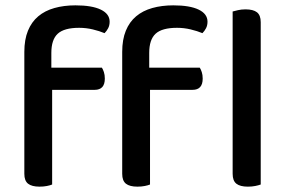

<svg xmlns="http://www.w3.org/2000/svg" viewBox="-20 -692 1096 718"><path d="M907 6Q878 6 864 -5Q850 -16 850 -42V-649Q857 -651 870 -654Q883 -657 898 -657Q927 -657 941 -646Q955 -635 955 -609V-2Q947 1 934.5 3.5Q922 6 907 6ZM172 -439H361Q365 -433 368.5 -422.5Q372 -412 372 -398Q372 -356 334 -356H175V-2Q168 1 155.5 3.5Q143 6 128 6Q99 6 85 -5Q71 -16 71 -42V-498Q71 -544 84.5 -577Q98 -610 123 -631Q148 -652 183.5 -662Q219 -672 262 -672Q324 -672 357 -656Q390 -640 390 -611Q390 -597 384.5 -586.5Q379 -576 371 -568Q352 -576 327 -582Q302 -588 276 -588Q220 -588 196 -566Q172 -544 172 -494ZM538 -439H727Q731 -433 734.5 -422.5Q738 -412 738 -398Q738 -356 700 -356H541V-2Q534 1 521.5 3.5Q509 6 494 6Q465 6 451 -5Q437 -16 437 -42V-498Q437 -544 450.5 -577Q464 -610 489 -631Q514 -652 549.5 -662Q585 -672 628 -672Q690 -672 723 -656Q756 -640 756 -611Q756 -597 750.5 -586.5Q745 -576 737 -568Q718 -576 693 -582Q668 -588 642 -588Q586 -588 562 -566Q538 -544 538 -494Z"/></svg>

Font: Baloo Da 2 Medium
Style: Regular
Weight: 500
Designer: Noopur Datye, Sulekha Rajkumar and Ek Type
Foundry: Ek Type
Version: Version 1.640;hotconv 1.0.111;makeotfexe 2.5.65597; ttfautoh